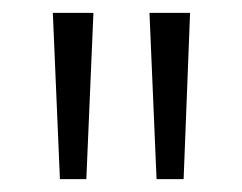

<svg xmlns="http://www.w3.org/2000/svg" viewBox="-20 -734 376 298"><path d="M125 -714 114 -456H73L62 -714ZM275 -714 265 -456H223L212 -714Z"/></svg>

Font: Noto Sans Hebrew ExtraCondensed Light
Style: Regular
Weight: 300
Width: 2
Designer: Monotype Design Team
Foundry: Monotype Imaging Inc.
Version: Version 2.004; ttfautohint (v1.8.4.7-5d5b)